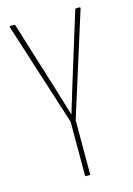

<svg xmlns="http://www.w3.org/2000/svg" viewBox="-104 -710 528 764"><g transform="rotate(-15 160.0 -327.5)"><path d="M152 0Q150 0 150 -4V-225L14 -650Q13 -655 17 -655H33Q36 -655 37 -652L127 -362Q135 -335 143.5 -307.5Q152 -280 160 -253H161Q169 -280 177.5 -307.5Q186 -335 194 -362L284 -653Q285 -655 288 -655H303Q306 -655 305 -650L171 -225V-4Q171 0 168 0Z"/></g></svg>

Font: Sofia Sans Extra Condensed Thin
Style: Regular
Weight: 250
Version: Version 4.100